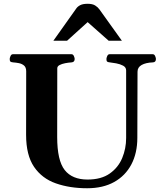

<svg xmlns="http://www.w3.org/2000/svg" viewBox="-20 -979 873 1013"><path d="M705.6 -600.6 704.6 -252Q704.6 -171.4 673.1 -111.6Q641.6 -51.8 582.5 -18.8Q523.4 14.2 439.9 14.2Q348.1 14.2 274.9 -11.5Q201.7 -37.1 159.7 -98.6Q117.7 -160.2 117.7 -267.6L118.2 -602.5Q118.2 -623.5 106.9 -633.1Q95.7 -642.6 79.8 -645.8Q64 -648.9 48.8 -649.9Q38.6 -650.9 34.9 -654.1Q31.2 -657.2 31.2 -668Q31.2 -673.3 35.4 -683.1Q39.6 -692.9 47.9 -692.9H357.4Q365.7 -692.9 369.9 -683.1Q374 -673.3 374 -668Q374 -651.4 357.9 -649.9Q341.3 -648.9 323.7 -645.5Q306.2 -642.1 294.2 -635.7Q282.2 -629.4 282.2 -618.7L281.7 -255.9Q281.7 -132.3 321.3 -82Q360.8 -31.7 441.9 -31.7Q514.2 -31.7 559.1 -63.5Q604 -95.2 624.8 -145.3Q645.5 -195.3 645.5 -251V-607.4Q645.5 -624 629.4 -632.6Q613.3 -641.1 593 -644.8Q572.8 -648.4 559.1 -649.9Q548.8 -650.9 545.2 -654.1Q541.5 -657.2 541.5 -668Q541.5 -673.3 545.7 -683.1Q549.8 -692.9 558.1 -692.9H786.1Q794.4 -692.9 798.6 -683.1Q802.7 -673.3 802.7 -668Q802.7 -650.4 786.6 -649.9Q749 -648.4 727.3 -636.2Q705.6 -624 705.6 -600.6ZM261.7 -764.2 382.3 -934.1Q389.6 -944.8 403.6 -951.9Q417.5 -959 442.4 -959Q467.8 -959 481.9 -950.2Q496.1 -941.4 504.4 -929.7L623 -764.2H553.2L442.4 -862.3L334 -764.2Z"/></svg>

Font: Gelasio
Style: Bold
Weight: 700
Designer: Eben Sorkin
Foundry: Eben Sorkin
Version: Version 1.008